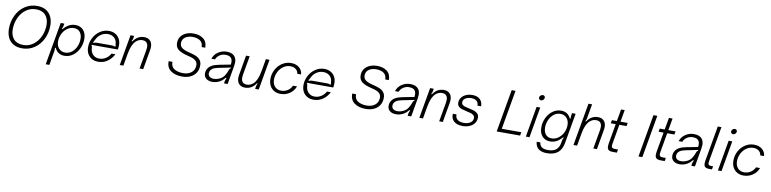

<svg xmlns="http://www.w3.org/2000/svg" viewBox="-7 -1968 13593 3386"><g transform="rotate(10 6790.0 -274.5)"><path d="M45 -292Q45 -422 98.5 -532.5Q152 -643 249 -708Q346 -773 470 -773Q565 -773 629 -733.5Q693 -694 724 -626Q755 -558 755 -471Q755 -341 701.5 -231Q648 -121 551.5 -55.5Q455 10 332 10Q236 10 171.5 -29.5Q107 -69 76 -137Q45 -205 45 -292ZM687 -470Q687 -580 629 -645.5Q571 -711 459 -711Q358 -711 279 -653Q200 -595 156.5 -499Q113 -403 113 -293Q113 -183 171 -117.5Q229 -52 343 -52Q443 -52 521.5 -110.5Q600 -169 643.5 -265Q687 -361 687 -470Z M1386 -342Q1386 -251 1347.5 -170Q1309 -89 1241.5 -39.5Q1174 10 1090 10Q969 10 916 -103L903 -98Q905 -74 905 -69Q905 -62 902 -38L858 214H793L927 -549H992L984 -501Q981 -485 976.5 -475Q972 -465 964 -454L976 -446Q1069 -559 1190 -559Q1281 -559 1333.5 -500Q1386 -441 1386 -342ZM937 -223Q937 -145 980 -96.5Q1023 -48 1094 -48Q1159 -48 1211 -89Q1263 -130 1291.5 -195.5Q1320 -261 1320 -332Q1320 -408 1282 -454.5Q1244 -501 1174 -501Q1109 -501 1054.5 -461.5Q1000 -422 968.5 -357.5Q937 -293 937 -223Z M1476 -214Q1476 -303 1518 -382.5Q1560 -462 1632.5 -510.5Q1705 -559 1792 -559Q1854 -559 1903 -532.5Q1952 -506 1980 -456Q2008 -406 2008 -337Q2008 -316 2005 -293Q2003 -272 2001 -263H1617Q1560 -263 1535 -265L1529 -250Q1537 -248 1539.5 -240.5Q1542 -233 1543 -217Q1543 -204 1546 -187Q1556 -123 1598 -85.5Q1640 -48 1703 -48Q1768 -48 1821.5 -83Q1875 -118 1904 -173H1973Q1933 -92 1860.5 -41Q1788 10 1693 10Q1628 10 1578.5 -18.5Q1529 -47 1502.5 -98Q1476 -149 1476 -214ZM1555 -303Q1576 -312 1591 -314Q1606 -316 1626 -316H1881Q1899 -316 1912 -314Q1925 -312 1942 -303L1954 -317Q1945 -327 1945 -349Q1945 -365 1941 -384Q1928 -439 1885.5 -470Q1843 -501 1783 -501Q1723 -501 1672.5 -471.5Q1622 -442 1589 -388Q1583 -378 1569 -350Q1564 -337 1559.5 -329.5Q1555 -322 1548 -317Z M2081 0 2177 -549H2242L2234 -501Q2231 -485 2226.5 -475Q2222 -465 2214 -454L2226 -446Q2267 -505 2314.5 -532Q2362 -559 2424 -559Q2474 -559 2508 -536.5Q2542 -514 2557 -475Q2568 -445 2568 -408Q2568 -377 2560 -337L2501 0H2436L2496 -340Q2501 -372 2501 -393Q2501 -429 2491 -450Q2469 -501 2400 -501Q2337 -501 2287 -456Q2251 -423 2225.5 -366Q2200 -309 2184 -217L2146 0Z M2918 -216H2986Q2985 -128 3047.5 -90Q3110 -52 3205 -52Q3297 -52 3354.5 -99.5Q3412 -147 3412 -229Q3412 -274 3387 -301.5Q3362 -329 3324.5 -343Q3287 -357 3225 -372Q3126 -395 3067 -436.5Q3008 -478 3008 -558Q3008 -624 3041.5 -672.5Q3075 -721 3134.5 -747Q3194 -773 3269 -773Q3377 -773 3445.5 -720Q3514 -667 3513 -562H3448Q3448 -639 3396.5 -675Q3345 -711 3265 -711Q3180 -711 3128.5 -673Q3077 -635 3077 -567Q3077 -510 3124 -479Q3171 -448 3251 -430Q3320 -414 3368 -394.5Q3416 -375 3448 -337Q3480 -299 3480 -238Q3480 -161 3444 -105Q3408 -49 3344 -19.5Q3280 10 3197 10Q3072 10 2994 -46.5Q2916 -103 2918 -216Z M3587 -116Q3587 -161 3609 -199Q3631 -237 3670 -261Q3699 -279 3732.5 -289.5Q3766 -300 3806 -308L4009 -347Q4012 -368 4012 -386Q4012 -434 3992 -461Q3964 -501 3887 -501Q3831 -501 3784 -470Q3737 -439 3718 -389H3653Q3679 -468 3747.5 -513.5Q3816 -559 3898 -559Q4002 -559 4045 -502Q4077 -461 4077 -394Q4077 -370 4070 -328L4013 0H3948L3954 -38Q3954 -40 3957.5 -54.5Q3961 -69 3975 -98L3962 -105Q3920 -50 3865 -21Q3807 10 3740 10Q3672 10 3629.5 -23Q3587 -56 3587 -116ZM3853 -70Q3907 -93 3938.5 -138.5Q3970 -184 3994 -254Q3998 -266 4003.5 -272Q4009 -278 4020 -280L4019 -296Q3986 -288 3922 -276L3797 -251Q3731 -237 3698 -214Q3653 -180 3653 -128Q3653 -90 3681 -69Q3709 -48 3755 -48Q3805 -48 3853 -70Z M4190 -74Q4179 -104 4179 -141Q4179 -172 4187 -212L4246 -549H4311L4251 -209Q4246 -177 4246 -156Q4246 -120 4256 -99Q4279 -48 4347 -48Q4410 -48 4460 -93Q4496 -126 4521.5 -183Q4547 -240 4563 -332L4601 -549H4666L4570 0H4505L4513 -48Q4516 -64 4520.5 -74Q4525 -84 4533 -95L4521 -103Q4480 -44 4432.5 -17Q4385 10 4323 10Q4273 10 4239 -12.5Q4205 -35 4190 -74Z M4740 -220Q4740 -311 4782 -389Q4824 -467 4895.5 -513Q4967 -559 5052 -559Q5141 -559 5197 -513Q5253 -467 5259 -391H5191Q5185 -442 5147 -471.5Q5109 -501 5050 -501Q4981 -501 4924.5 -461Q4868 -421 4836 -356Q4804 -291 4804 -221Q4804 -143 4847 -95.5Q4890 -48 4962 -48Q5026 -48 5078 -82Q5130 -116 5153 -171H5226Q5195 -88 5122.5 -39Q5050 10 4960 10Q4894 10 4844 -19Q4794 -48 4767 -100Q4740 -152 4740 -220Z M5333 -214Q5333 -303 5375 -382.5Q5417 -462 5489.5 -510.5Q5562 -559 5649 -559Q5711 -559 5760 -532.5Q5809 -506 5837 -456Q5865 -406 5865 -337Q5865 -316 5862 -293Q5860 -272 5858 -263H5474Q5417 -263 5392 -265L5386 -250Q5394 -248 5396.5 -240.5Q5399 -233 5400 -217Q5400 -204 5403 -187Q5413 -123 5455 -85.5Q5497 -48 5560 -48Q5625 -48 5678.5 -83Q5732 -118 5761 -173H5830Q5790 -92 5717.5 -41Q5645 10 5550 10Q5485 10 5435.5 -18.5Q5386 -47 5359.5 -98Q5333 -149 5333 -214ZM5412 -303Q5433 -312 5448 -314Q5463 -316 5483 -316H5738Q5756 -316 5769 -314Q5782 -312 5799 -303L5811 -317Q5802 -327 5802 -349Q5802 -365 5798 -384Q5785 -439 5742.5 -470Q5700 -501 5640 -501Q5580 -501 5529.5 -471.5Q5479 -442 5446 -388Q5440 -378 5426 -350Q5421 -337 5416.5 -329.5Q5412 -322 5405 -317Z M6206 -216H6274Q6273 -128 6335.5 -90Q6398 -52 6493 -52Q6585 -52 6642.5 -99.5Q6700 -147 6700 -229Q6700 -274 6675 -301.5Q6650 -329 6612.5 -343Q6575 -357 6513 -372Q6414 -395 6355 -436.5Q6296 -478 6296 -558Q6296 -624 6329.5 -672.5Q6363 -721 6422.5 -747Q6482 -773 6557 -773Q6665 -773 6733.5 -720Q6802 -667 6801 -562H6736Q6736 -639 6684.5 -675Q6633 -711 6553 -711Q6468 -711 6416.5 -673Q6365 -635 6365 -567Q6365 -510 6412 -479Q6459 -448 6539 -430Q6608 -414 6656 -394.5Q6704 -375 6736 -337Q6768 -299 6768 -238Q6768 -161 6732 -105Q6696 -49 6632 -19.5Q6568 10 6485 10Q6360 10 6282 -46.5Q6204 -103 6206 -216Z M6875 -116Q6875 -161 6897 -199Q6919 -237 6958 -261Q6987 -279 7020.5 -289.5Q7054 -300 7094 -308L7297 -347Q7300 -368 7300 -386Q7300 -434 7280 -461Q7252 -501 7175 -501Q7119 -501 7072 -470Q7025 -439 7006 -389H6941Q6967 -468 7035.5 -513.5Q7104 -559 7186 -559Q7290 -559 7333 -502Q7365 -461 7365 -394Q7365 -370 7358 -328L7301 0H7236L7242 -38Q7242 -40 7245.5 -54.5Q7249 -69 7263 -98L7250 -105Q7208 -50 7153 -21Q7095 10 7028 10Q6960 10 6917.5 -23Q6875 -56 6875 -116ZM7141 -70Q7195 -93 7226.5 -138.5Q7258 -184 7282 -254Q7286 -266 7291.5 -272Q7297 -278 7308 -280L7307 -296Q7274 -288 7210 -276L7085 -251Q7019 -237 6986 -214Q6941 -180 6941 -128Q6941 -90 6969 -69Q6997 -48 7043 -48Q7093 -48 7141 -70Z M7446 0 7542 -549H7607L7599 -501Q7596 -485 7591.5 -475Q7587 -465 7579 -454L7591 -446Q7632 -505 7679.5 -532Q7727 -559 7789 -559Q7839 -559 7873 -536.5Q7907 -514 7922 -475Q7933 -445 7933 -408Q7933 -377 7925 -337L7866 0H7801L7861 -340Q7866 -372 7866 -393Q7866 -429 7856 -450Q7834 -501 7765 -501Q7702 -501 7652 -456Q7616 -423 7590.5 -366Q7565 -309 7549 -217L7511 0Z M8015 -173H8081Q8079 -114 8117.5 -81Q8156 -48 8236 -48Q8305 -48 8350 -79Q8395 -110 8395 -163Q8395 -193 8374.5 -211.5Q8354 -230 8324.5 -239Q8295 -248 8243 -259Q8189 -271 8155 -282.5Q8121 -294 8098 -318Q8075 -342 8075 -381Q8075 -435 8105.5 -475.5Q8136 -516 8187 -537.5Q8238 -559 8299 -559Q8387 -559 8435.5 -513Q8484 -467 8483 -389H8418Q8419 -443 8385 -472Q8351 -501 8289 -501Q8226 -501 8184 -474Q8142 -447 8142 -399Q8142 -373 8161.5 -357Q8181 -341 8209.5 -332.5Q8238 -324 8290 -313Q8343 -302 8378.5 -289.5Q8414 -277 8438.5 -251Q8463 -225 8463 -182Q8463 -124 8431 -80.5Q8399 -37 8344.5 -13.5Q8290 10 8223 10Q8119 10 8064.5 -38.5Q8010 -87 8015 -173Z M9250 0H8831L8965 -763H9034L8911 -62H9261Z M9418 0H9353L9449 -549H9514ZM9463 -718Q9463 -739 9481.5 -756Q9500 -773 9522 -773Q9540 -773 9551.5 -762Q9563 -751 9563 -734Q9563 -711 9545.5 -693.5Q9528 -676 9505 -676Q9487 -676 9475 -688Q9463 -700 9463 -718Z M9557 56H9622Q9629 112 9665.5 139Q9702 166 9778 166Q9871 166 9921.5 125Q9972 84 9986 4L9995 -48Q9998 -64 10002.5 -74Q10007 -84 10015 -95L10003 -103Q9910 10 9789 10Q9698 10 9645.5 -49.5Q9593 -109 9593 -208Q9593 -298 9631.5 -379Q9670 -460 9738 -509.5Q9806 -559 9889 -559Q10010 -559 10063 -446L10076 -451Q10074 -464 10074 -483Q10074 -499 10077 -511L10083 -549H10148L10053 -7Q10031 114 9959 169Q9887 224 9769 224Q9571 224 9557 56ZM10042 -325Q10042 -404 9999 -452.5Q9956 -501 9885 -501Q9819 -501 9767.5 -460Q9716 -419 9687.5 -353.5Q9659 -288 9659 -217Q9659 -141 9697 -94.5Q9735 -48 9805 -48Q9870 -48 9924.5 -87.5Q9979 -127 10010.5 -191Q10042 -255 10042 -325Z M10206 0 10340 -763H10405L10359 -501Q10356 -485 10351.5 -475Q10347 -465 10339 -454L10351 -446Q10392 -505 10439.5 -532Q10487 -559 10549 -559Q10599 -559 10633 -536.5Q10667 -514 10682 -475Q10693 -445 10693 -408Q10693 -377 10685 -337L10626 0H10561L10621 -340Q10626 -372 10626 -393Q10626 -429 10616 -450Q10594 -501 10525 -501Q10462 -501 10412 -456Q10376 -423 10350.5 -366Q10325 -309 10309 -217L10271 0Z M10913 0Q10859 0 10834 -19Q10809 -38 10809 -87Q10809 -105 10814 -138L10876 -491H10787L10797 -549H10886L10924 -763H10989L10951 -549H11080L11070 -491H10941L10881 -151Q10876 -121 10876 -106Q10876 -81 10889.5 -69.5Q10903 -58 10938 -58H10993L10983 0Z M11439 0H11370L11504 -763H11573Z M11770 0Q11716 0 11691 -19Q11666 -38 11666 -87Q11666 -105 11671 -138L11733 -491H11644L11654 -549H11743L11781 -763H11846L11808 -549H11937L11927 -491H11798L11738 -151Q11733 -121 11733 -106Q11733 -81 11746.5 -69.5Q11760 -58 11795 -58H11850L11840 0Z M11955 -116Q11955 -161 11977 -199Q11999 -237 12038 -261Q12067 -279 12100.5 -289.5Q12134 -300 12174 -308L12377 -347Q12380 -368 12380 -386Q12380 -434 12360 -461Q12332 -501 12255 -501Q12199 -501 12152 -470Q12105 -439 12086 -389H12021Q12047 -468 12115.5 -513.5Q12184 -559 12266 -559Q12370 -559 12413 -502Q12445 -461 12445 -394Q12445 -370 12438 -328L12381 0H12316L12322 -38Q12322 -40 12325.5 -54.5Q12329 -69 12343 -98L12330 -105Q12288 -50 12233 -21Q12175 10 12108 10Q12040 10 11997.5 -23Q11955 -56 11955 -116ZM12221 -70Q12275 -93 12306.5 -138.5Q12338 -184 12362 -254Q12366 -266 12371.5 -272Q12377 -278 12388 -280L12387 -296Q12354 -288 12290 -276L12165 -251Q12099 -237 12066 -214Q12021 -180 12021 -128Q12021 -90 12049 -69Q12077 -48 12123 -48Q12173 -48 12221 -70Z M12636 0Q12587 0 12563.5 -18.5Q12540 -37 12540 -84Q12540 -105 12544 -128L12656 -763H12721L12611 -138Q12607 -108 12607 -100Q12607 -78 12618.5 -68Q12630 -58 12660 -58H12696L12686 0Z M12857 0H12792L12888 -549H12953ZM12902 -718Q12902 -739 12920.5 -756Q12939 -773 12961 -773Q12979 -773 12990.5 -762Q13002 -751 13002 -734Q13002 -711 12984.5 -693.5Q12967 -676 12944 -676Q12926 -676 12914 -688Q12902 -700 12902 -718Z M13031 -220Q13031 -311 13073 -389Q13115 -467 13186.5 -513Q13258 -559 13343 -559Q13432 -559 13488 -513Q13544 -467 13550 -391H13482Q13476 -442 13438 -471.5Q13400 -501 13341 -501Q13272 -501 13215.5 -461Q13159 -421 13127 -356Q13095 -291 13095 -221Q13095 -143 13138 -95.5Q13181 -48 13253 -48Q13317 -48 13369 -82Q13421 -116 13444 -171H13517Q13486 -88 13413.5 -39Q13341 10 13251 10Q13185 10 13135 -19Q13085 -48 13058 -100Q13031 -152 13031 -220Z"/></g></svg>

Font: Open Sauce Sans Light Italic
Style: Regular
Weight: 300
Italic angle: -10°
Designer: Alfredo Marco Pradil
Foundry: Creative Sauce Fz LLC
Version: Version 1.477